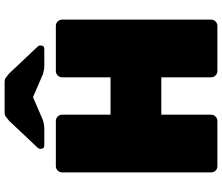

<svg xmlns="http://www.w3.org/2000/svg" viewBox="-85 -877 962 832"><g transform="rotate(-90 396.0 -461.0)"><path d="M504 -700H700Q711 -700 719 -692Q727 -684 727 -673V-27Q727 -16 719 -8Q711 0 700 0H504Q493 0 485 -8Q477 -16 477 -27V-243H315V-27Q315 -16 307 -8Q299 0 288 0H92Q81 0 73 -7.5Q65 -15 65 -27V-673Q65 -684 73 -692Q81 -700 92 -700H288Q299 -700 307 -692Q315 -684 315 -673V-463H477V-673Q477 -684 485 -692Q493 -700 504 -700ZM326 -922H456Q467 -922 472 -919Q477 -916 493 -903L610 -779Q615 -774 615 -766Q615 -750 599 -750H528Q509 -750 488 -757L391 -799L294 -757Q273 -750 254 -750H183Q167 -750 167 -766Q167 -774 172 -779L289 -903Q305 -916 310 -919Q315 -922 326 -922Z"/></g></svg>

Font: Rubik One
Style: Regular
Weight: 400
Designer: Hubert and Fischer with Elvire Volk Leonovitch
Foundry: Hubert and Fischer with Elvire Volk Leonovitch
Version: Version 1.001